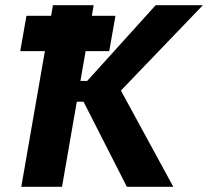

<svg xmlns="http://www.w3.org/2000/svg" viewBox="-20 -720 802 740"><path d="M469 0H648L446 -371L762 -700H580L316 -408H290L310 -523H401L425 -659H334L341 -700H184L177 -659H82L58 -523H153L62 0H219L276 -328H302Z"/></svg>

Font: Fixel Display
Style: Bold Italic
Weight: 700
Italic angle: -10°
Designer: AlfaBravo + MacPaw
Foundry: Kyrylo Tkachov, Marchela Mozhyna, Serhii Makarenko, Maria Weinstein, Zakhar Kryvoshyya
Version: Version 1.210;Glyphs 3.2 (3217)